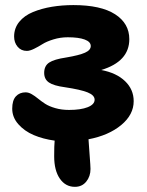

<svg xmlns="http://www.w3.org/2000/svg" viewBox="-20 -556 574 751"><path d="M272.9 174.8Q236.3 174.8 214.1 142.8Q191.9 110.8 191.9 55.2Q191.9 11.2 193.8 -5.9Q148.4 -12.2 112.1 -27.6Q75.7 -43 51.8 -70.1Q27.8 -97.2 27.8 -130.9Q27.8 -163.6 42.2 -179.2Q56.6 -194.8 80.1 -194.8Q91.8 -194.8 104 -187.7Q116.2 -180.7 128.7 -170.4Q141.1 -160.2 156.5 -150.1Q171.9 -140.1 196.3 -133.1Q220.7 -126 250 -126Q295.9 -126 323 -136.7Q350.1 -147.5 350.1 -166Q350.1 -183.6 322.8 -194.6Q295.4 -205.6 233.9 -214.8Q189.9 -220.7 171.4 -233.4Q152.8 -246.1 152.8 -271Q152.8 -298.3 172.4 -311.3Q191.9 -324.2 238.8 -331.1Q290 -339.8 312.5 -349.9Q335 -359.9 335 -376Q335 -392.6 311.3 -401.4Q287.6 -410.2 245.1 -410.2Q215.8 -410.2 189 -401.9Q162.1 -393.6 146.2 -383.5Q130.4 -373.5 113.5 -365.2Q96.7 -356.9 85 -356.9Q62.5 -356.9 48.8 -373.3Q35.2 -389.6 35.2 -413.1Q35.2 -445.8 55.2 -470.5Q75.2 -495.1 109.1 -509Q143.1 -522.9 182.9 -529.5Q222.7 -536.1 267.1 -536.1Q374.5 -536.1 430.2 -500.2Q485.8 -464.4 485.8 -402.8Q485.8 -315.4 376 -282.2Q435.5 -271 469.2 -238.5Q502.9 -206.1 502.9 -160.2Q502.9 -107.4 454.1 -66.9Q405.3 -26.4 326.2 -11.2Q327.1 6.8 330.6 50.8Q334 94.7 334 105Q334 133.8 317.4 154.3Q300.8 174.8 272.9 174.8Z"/></svg>

Font: Shantell Sans Bouncy
Style: Bold
Weight: 700
Designer: Stephen Nixon, Anya Danilova, Shantell Martin
Foundry: Arrow Type
Version: Version 1.006;[9816181b4]